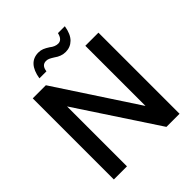

<svg xmlns="http://www.w3.org/2000/svg" viewBox="-236 -1030 1180 1180"><g transform="rotate(-45 354.5 -440.0)"><path d="M69 0ZM69 0ZM640 0H526L183 -521V0H69V-705H183L526 -182V-705H640ZM414 -763Q376 -763 341 -789Q322 -801 311.5 -805.5Q301 -810 289 -810Q252 -810 246 -763H185Q204 -880 293 -880Q312 -880 328 -873.5Q344 -867 364 -854Q391 -832 418 -832Q451 -832 462 -879H522Q512 -819 483.5 -791Q455 -763 414 -763Z"/></g></svg>

Font: Ulagadi Sans Medium
Style: Regular
Weight: 500
Designer: Ninad Kale (Devanagari), Jonny Pinhorn (Latin)
Foundry: Indian Type Foundry
Version: Version 3.01;March 29, 2020;FontCreator 12.0.0.2522 64-bit; 